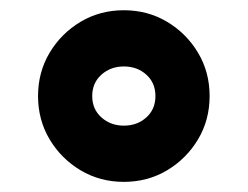

<svg xmlns="http://www.w3.org/2000/svg" viewBox="-20 -422 486 377"><path d="M54.7 -233.4Q54.7 -280.3 77.4 -318.4Q100.1 -356.4 138.2 -379.2Q176.3 -401.9 223.1 -401.9Q270 -401.9 308.1 -379.2Q346.2 -356.4 368.9 -318.4Q391.6 -280.3 391.6 -233.4Q391.6 -186.5 368.9 -148.4Q346.2 -110.4 308.1 -87.6Q270 -64.9 223.1 -64.9Q176.3 -64.9 138.2 -87.6Q100.1 -110.4 77.4 -148.4Q54.7 -186.5 54.7 -233.4ZM161.1 -233.4Q161.1 -207.5 179.2 -191.4Q197.3 -175.3 223.1 -175.3Q249.5 -175.3 267.3 -191.4Q285.2 -207.5 285.2 -233.4Q285.2 -259.3 267.3 -275.4Q249.5 -291.5 223.1 -291.5Q197.3 -291.5 179.2 -275.4Q161.1 -259.3 161.1 -233.4Z"/></svg>

Font: Vazirmatn UI ExtraBold
Style: Regular
Weight: 800
Designer: Saber Rastikerdar
Foundry: Saber Rastikerdar
Version: Version 33.003